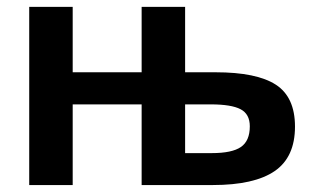

<svg xmlns="http://www.w3.org/2000/svg" viewBox="-20 -532 900 552"><path d="M387.2 0V-231.9H189V0H64V-512.2H189V-324.2H387.2V-512.2H512.2V-324.2H600.1Q717.8 -324.2 772.9 -288.6Q828.1 -252.9 828.1 -168Q828.1 -80.1 769.5 -40Q710.9 0 591.8 0ZM698.2 -168.9Q698.2 -204.1 671.6 -218Q645 -231.9 585.9 -231.9H512.2V-91.8H588.9Q647 -91.8 672.6 -109.4Q698.2 -127 698.2 -168.9Z"/></svg>

Font: Clear Sans
Style: Bold
Weight: 700
Foundry: Intel Corporation
Version: Version 1.00